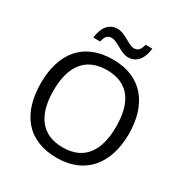

<svg xmlns="http://www.w3.org/2000/svg" viewBox="-206 -1074 1193 1244"><g transform="rotate(30 390.5 -451.5)"><path d="M208 -784H259C268 -823 282 -842 314 -842C358 -842 410 -785 466 -785C529 -785 567 -835 575 -913H525C515 -874 501 -855 470 -855C428 -855 377 -912 318 -912C255 -912 216 -863 208 -784ZM720 -358C720 -580 606 -725 392 -725C168 -725 61 -578 61 -359C61 -138 168 10 391 10C606 10 720 -137 720 -358ZM156 -358C156 -538 230 -646 392 -646C553 -646 625 -538 625 -358C625 -178 553 -68 391 -68C230 -68 156 -178 156 -358Z"/></g></svg>

Font: Noto Sans Osage
Style: Regular
Weight: 400
Designer: Monotype Design Team
Foundry: Monotype Imaging Inc.
Version: Version 2.002